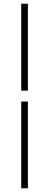

<svg xmlns="http://www.w3.org/2000/svg" viewBox="-20 -770 266 1040"><path d="M95 -279V-750H131V-279ZM95 250V-220H131V250Z"/></svg>

Font: TypoPRO Source Sans Pro
Style: Regular
Weight: 300
Designer: Paul D. Hunt
Foundry: Adobe Systems Incorporated
Version: Version 2.020;PS 2.000;hotconv 1.0.86;makeotf.lib2.5.63406